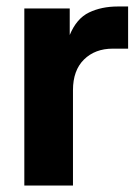

<svg xmlns="http://www.w3.org/2000/svg" viewBox="-20 -572 426 592"><path d="M55 0H205V-294Q205 -355 239 -388.5Q273 -422 328 -422H375V-552H343Q293 -552 254.5 -533.5Q216 -515 195 -464V-546H55Z"/></svg>

Font: Plus Jakarta Sans ExtraBold
Style: Regular
Weight: 800
Designer: Gumpita Rahayu
Foundry: Tokotype
Version: Version 2.004; ttfautohint (v1.8.3)